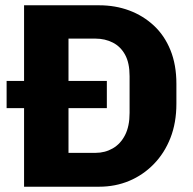

<svg xmlns="http://www.w3.org/2000/svg" viewBox="-20 -706 731 726"><path d="M71 0V-686H355Q416 -686 468.5 -666.5Q521 -647 561.5 -609.5Q602 -572 624.5 -516.5Q647 -461 647 -389V-314Q647 -242 624.5 -184.5Q602 -127 561.5 -85.5Q521 -44 468.5 -22Q416 0 355 0ZM239 -128H341Q377 -128 406.5 -145Q436 -162 453 -195.5Q470 -229 470 -279V-418Q470 -468 453 -499Q436 -530 406.5 -545Q377 -560 341 -560H239ZM5 -297V-400H384V-297Z"/></svg>

Font: Chivo Medium
Style: Bold
Weight: 700
Version: Version 2.002